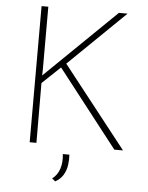

<svg xmlns="http://www.w3.org/2000/svg" viewBox="-59 -754 767 992"><g transform="rotate(5 324.0 -258.0)"><path d="M151 -378 150 -343V-349L517 -706H562L269 -421L600 0H555L244 -399L150 -310L151 0H116V-706H151ZM265 190 248 176Q275 156 286 122Q297 88 292 46H326Q328 72 324 100Q320 128 306 151.5Q292 175 265 190Z"/></g></svg>

Font: Josefin Sans ExtraLight
Style: Regular
Weight: 250
Designer: Santiago Orozco
Foundry: Typemade
Version: Version 2.000